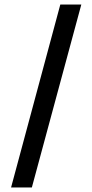

<svg xmlns="http://www.w3.org/2000/svg" viewBox="-20 -830 409 850"><path d="M29 0 247 -810H340L121 0Z"/></svg>

Font: Oswald
Style: Regular
Weight: 400
Designer: Vernon Adams
Foundry: Vernon Adams
Version: Version 4.103; ttfautohint (v1.8.3)